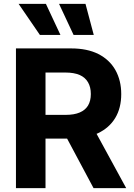

<svg xmlns="http://www.w3.org/2000/svg" viewBox="-20 -979 696 999"><path d="M216.8 0H63V-727.1H350.1Q433.6 -727.1 491.2 -698.2Q549.3 -668.9 580.1 -615.2Q610.8 -560.5 610.8 -489.7Q610.8 -417 579.6 -365.2Q548.3 -313.5 489.3 -285.6Q429.7 -257.8 346.2 -257.8H154.3V-381.3H321.3Q365.7 -381.3 394.5 -393.6Q423.3 -405.8 438 -429.7Q452.6 -454.1 452.6 -489.7Q452.6 -525.9 438 -550.8Q423.3 -576.2 394.5 -588.9Q364.7 -601.6 320.8 -601.6H216.8ZM290 -331.1H456.1L636.7 0H466.8ZM294.4 -797.4H187.5L76.7 -959H218.8ZM467.8 -797.4H362.8L287.1 -959H424.8Z"/></svg>

Font: My Font
Style: Bold
Weight: 500
Designer: Rasmus Andersson
Foundry: rsms
Version: Version 0.001